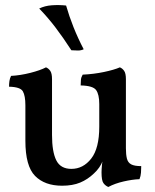

<svg xmlns="http://www.w3.org/2000/svg" viewBox="-20 -735 618 764"><path d="M227 4Q158 4 119.5 -35Q81 -74 81 -175V-316Q81 -354 71 -371.5Q61 -389 16 -390Q16 -402 17.5 -412.5Q19 -423 24 -433Q61 -435 100.5 -445Q140 -455 163 -467Q173 -463 180 -453Q187 -443 187 -420V-198Q187 -131 204 -97Q221 -63 264 -63Q311 -63 343 -104Q375 -145 375 -231V-321Q375 -359 362.5 -376.5Q350 -394 301 -395Q301 -407 302 -417.5Q303 -428 309 -438Q353 -440 393.5 -448.5Q434 -457 457 -467Q467 -463 474 -453Q481 -443 481 -420V-133L389 -96Q384 -82 375 -69Q366 -56 354 -45Q329 -21 299 -8.5Q269 4 227 4ZM411 9Q399 4 391.5 -6.5Q384 -17 384 -49Q384 -61 386 -81.5Q388 -102 394 -134L481 -145Q481 -120 485 -104Q489 -88 502 -81Q515 -74 542 -74Q542 -62 541 -48Q540 -34 535 -22Q507 -21 472 -13Q437 -5 411 9ZM264 -535Q231 -586 200.5 -626Q170 -666 136 -701Q158 -712 186.5 -714Q215 -716 243 -713Q255 -671 272.5 -627Q290 -583 313 -539Q303 -534 290.5 -534Q278 -534 264 -535Z"/></svg>

Font: Vollkorn Medium
Style: Regular
Weight: 500
Designer: Friedrich Althausen
Foundry: Friedrich Althausen
Version: Version 5.000